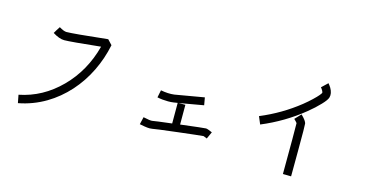

<svg xmlns="http://www.w3.org/2000/svg" viewBox="-84 -1193 3169 1654"><g transform="rotate(15 1500.0 -366.0)"><path d="M566.4 -184.6Q481.4 -89.8 376 -27.3Q263.7 39.1 134.8 63.5L121.1 -7.8Q328.1 -48.8 484.9 -206.5Q641.6 -364.3 701.2 -591.8Q433.6 -563.5 379.9 -563.5Q335 -563.5 276.4 -600.6L294.9 -631.8L314.5 -662.1Q356.4 -636.7 379.9 -636.7Q438.5 -636.7 744.1 -669.9L784.2 -627Q758.8 -502.9 704.1 -390.6Q648.4 -276.4 566.4 -184.6Z M1756.8 -145.5Q1770.5 -145.5 1813.5 -126L1785.2 -63.5Q1764.6 -72.3 1753.9 -76.2Q1714.8 -73.2 1534.2 -51.8Q1329.1 -27.3 1309.6 -22.5Q1299.8 -20.5 1287.1 -20.5Q1267.6 -20.5 1238.3 -25.4Q1215.8 -28.3 1196.3 -33.2L1211.9 -99.6Q1275.4 -85 1293.9 -88.9Q1310.5 -92.8 1463.9 -111.3V-294.9Q1433.6 -290 1426.8 -289.1Q1405.3 -286.1 1379.9 -286.1Q1329.1 -286.1 1283.2 -295.9L1290 -329.1L1296.9 -362.3Q1362.3 -349.6 1417 -356.4Q1440.4 -359.4 1677.7 -401.4L1689.5 -334Q1545.9 -308.6 1471.7 -295.9H1532.2V-120.1Q1739.3 -145.5 1756.8 -145.5Z M2562.5 -515.6Q2397.5 -381.8 2198.2 -298.8L2169.9 -366.2Q2355.5 -443.4 2509.8 -566.4Q2549.8 -598.6 2581.5 -628.9Q2613.3 -659.2 2627 -675.8Q2640.6 -692.4 2644.5 -700.2Q2645.5 -706.1 2638.2 -719.7Q2630.9 -733.4 2621.1 -744.1L2674.8 -794.9Q2687.5 -780.3 2699.2 -761.7Q2725.6 -715.8 2714.8 -678.7Q2708 -654.3 2666 -610.4Q2623 -564.5 2562.5 -515.6ZM2571.3 63.5 2498 62.5Q2500 -331.1 2498 -391.6Q2489.3 -403.3 2469.7 -421.9L2520.5 -475.6Q2530.3 -465.8 2541 -454.1Q2566.4 -425.8 2570.3 -407.2Q2573.2 -395.5 2572.3 -164.1Q2572.3 -88.9 2571.3 63.5Z"/></g></svg>

Font: irohakakuC Regular
Style: Regular
Weight: 400
Designer: [Source Han Sans]
Ryoko NISHIZUKA Ë•øÂ°öÊ∂ºÂ≠ê (kana & ideographs); Paul D. Hunt (Latin, Greek & Cyrillic); Wenlong ZHAN
Version: Version 1.001.20160904